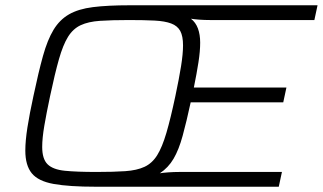

<svg xmlns="http://www.w3.org/2000/svg" viewBox="-20 -708 1224 728"><path d="M343 0Q242 0 183.5 -10.5Q125 -21 100.5 -51Q76 -81 76 -137Q76 -174 84 -225Q92 -276 107 -345Q126 -435 143 -496Q160 -557 183 -595Q206 -633 241.5 -653.5Q277 -674 332.5 -681Q388 -688 472 -688H1184L1172 -632H777Q755 -632 735.5 -633.5Q716 -635 704 -637Q722 -623 730.5 -600Q739 -577 739 -546Q739 -514 732.5 -472Q726 -430 715 -376H1066L1054 -320H703Q687 -246 672.5 -193Q658 -140 638 -106Q618 -72 586 -51Q598 -53 618.5 -54.5Q639 -56 660 -56H1049L1037 0ZM346 -56Q411 -56 455 -59Q499 -62 528 -75.5Q557 -89 576 -119.5Q595 -150 611 -204.5Q627 -259 645 -344Q659 -410 666.5 -457Q674 -504 674 -536Q674 -571 663.5 -590.5Q653 -610 629 -619Q605 -628 566 -630Q527 -632 469 -632Q403 -632 359 -629Q315 -626 286 -612.5Q257 -599 238 -568.5Q219 -538 203.5 -483.5Q188 -429 170 -344Q156 -278 148 -231Q140 -184 140 -151Q140 -105 160.5 -85Q181 -65 226 -60.5Q271 -56 346 -56Z"/></svg>

Font: Saira SemiExpanded Light
Style: Italic
Weight: 300
Width: 6
Italic angle: -12°
Designer: Hector Gatti with collaboration of the Omnibus-Type team
Foundry: Omnibus-Type
Version: Version 1.101